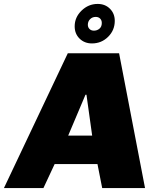

<svg xmlns="http://www.w3.org/2000/svg" viewBox="-64 -957 793 977"><path d="M674 0H456L432 -122H214L157 0H-44L281 -686H542ZM371 -475 283 -267H405L376 -475ZM316 -823Q316 -869 351 -903Q386 -937 433 -937Q471 -937 495.5 -912.5Q520 -888 520 -851Q520 -803 486 -769.5Q452 -736 404 -736Q366 -736 341 -760.5Q316 -785 316 -823ZM454 -840Q454 -854 445.5 -862.5Q437 -871 423 -871Q406 -871 394.5 -859.5Q383 -848 383 -831Q383 -818 391.5 -809.5Q400 -801 414 -801Q430 -801 442 -811Q454 -821 454 -840Z"/></svg>

Font: Chivo Black Italic
Style: Regular
Weight: 900
Italic angle: -8.05°
Designer: Hector Gatti
Foundry: Omnibus-Type
Version: Version 1.007